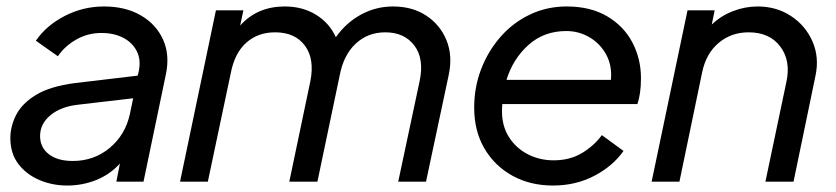

<svg xmlns="http://www.w3.org/2000/svg" viewBox="-20 -562 2587 594"><path d="M188 12Q142 12 102 -5Q62 -22 37 -54.5Q12 -87 12 -135Q12 -171 30 -206.5Q48 -242 91.5 -268.5Q135 -295 212 -305L406 -328L409 -340Q417 -377 403 -404Q389 -431 360.5 -445.5Q332 -460 294 -460Q252 -460 216.5 -440Q181 -420 159 -388L91 -436Q123 -483 180 -512.5Q237 -542 302 -542Q368 -542 415.5 -514.5Q463 -487 484.5 -439.5Q506 -392 493 -331L424 0H340L351 -56Q320 -22 277.5 -5Q235 12 188 12ZM104 -141Q104 -106 131 -85Q158 -64 205 -64Q271 -64 319.5 -104.5Q368 -145 382 -210L392 -258L221 -238Q168 -232 136 -205.5Q104 -179 104 -141Z M537 0 648 -530H733L723 -483Q776 -542 861 -542Q916 -542 957.5 -516.5Q999 -491 1019 -447Q1051 -492 1097 -517Q1143 -542 1196 -542Q1256 -542 1299 -513.5Q1342 -485 1361.5 -437Q1381 -389 1368 -329L1298 0H1212L1278 -310Q1293 -380 1262 -421Q1231 -462 1172 -462Q1118 -462 1080.5 -427Q1043 -392 1031 -329L962 0H875L940 -310Q954 -379 923.5 -420.5Q893 -462 831 -462Q778 -462 742 -430Q706 -398 694 -336L623 0Z M1691 12Q1620 12 1565 -18.5Q1510 -49 1478.5 -103Q1447 -157 1447 -229Q1447 -292 1468.5 -348Q1490 -404 1528.5 -448Q1567 -492 1619.5 -517Q1672 -542 1733 -542Q1807 -542 1858.5 -511.5Q1910 -481 1936.5 -430.5Q1963 -380 1963 -320Q1963 -294 1960 -274.5Q1957 -255 1952 -240H1534Q1533 -229 1533 -218Q1533 -172 1554.5 -138Q1576 -104 1612.5 -85Q1649 -66 1693 -66Q1743 -66 1780.5 -88.5Q1818 -111 1842 -144L1909 -95Q1876 -48 1818.5 -18Q1761 12 1691 12ZM1732 -466Q1663 -466 1615 -423Q1567 -380 1547 -315H1870Q1874 -359 1855.5 -393Q1837 -427 1804 -446.5Q1771 -466 1732 -466Z M1996 0 2107 -530H2191L2182 -486Q2210 -513 2247.5 -527.5Q2285 -542 2324 -542Q2382 -542 2427 -512.5Q2472 -483 2493.5 -434Q2515 -385 2503 -328L2435 0H2348L2413 -309Q2427 -374 2394 -418Q2361 -462 2296 -462Q2242 -462 2203 -429Q2164 -396 2152 -337L2082 0Z"/></svg>

Font: Plus Jakarta Display
Style: Italic
Weight: 400
Italic angle: -12°
Designer: Gumpita Rahayu
Foundry: Tokotype Studio
Version: Version 1.000